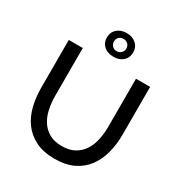

<svg xmlns="http://www.w3.org/2000/svg" viewBox="-212 -1089 1178 1247"><g transform="rotate(30 376.5 -466.0)"><path d="M377 5Q292 5 233.5 -24.5Q175 -54 139 -103.5Q103 -153 87.5 -217.5Q72 -282 72 -350V-710H177V-350Q177 -301 187 -253.5Q197 -206 220 -170Q243 -134 281 -112Q319 -90 376 -90Q434 -90 472.5 -112.5Q511 -135 534 -171.5Q557 -208 566.5 -255Q576 -302 576 -350V-710H682V-350Q682 -278 665 -213.5Q648 -149 611.5 -100Q575 -51 517 -23Q459 5 377 5ZM278 -848Q278 -888 305.5 -912.5Q333 -937 377 -937Q420 -937 447.5 -912.5Q475 -888 475 -848Q475 -808 447.5 -784Q420 -760 377 -760Q333 -760 305.5 -784Q278 -808 278 -848ZM377 -894Q357 -894 344 -881.5Q331 -869 331 -848Q331 -829 344 -815.5Q357 -802 377 -802Q395 -802 409.5 -815Q424 -828 424 -848Q424 -869 410 -881.5Q396 -894 377 -894Z"/></g></svg>

Font: Rising Sun Medium
Style: Regular
Weight: 500
Designer: Matt McInerney, Pablo Impallari, Rodrigo Fuenzalida (Raleway font), Stephen Hutchings (Greek), Cristiano Sobral (main ch
Foundry: The Rising Sun Project Authors
Version: Version 4.327; ttfautohint (v1.8.4.7-5d5b-dirty)